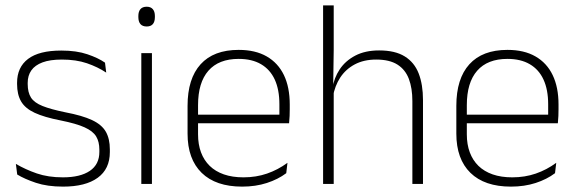

<svg xmlns="http://www.w3.org/2000/svg" viewBox="-20 -684 2145 714"><path d="M214.5 10Q156 10 113.5 -4.2Q71 -18.5 44 -35L39 -74.5Q75 -53.5 117 -39Q159 -24.5 214 -24.5Q278.5 -24.5 314 -48.5Q349.5 -72.5 349.5 -119V-127Q349.5 -157 337.5 -176.8Q325.5 -196.5 294.5 -210.5Q263.5 -224.5 206 -236Q144.5 -248 109 -264.5Q73.5 -281 58.5 -306.8Q43.5 -332.5 43.5 -371.5V-376Q43.5 -434 84.5 -465Q125.5 -496 208 -496Q264.5 -496 305 -482.2Q345.5 -468.5 370.5 -451L375 -414Q343.5 -435 303.2 -448.8Q263 -462.5 210 -462.5Q166 -462.5 138 -452Q110 -441.5 96.5 -422.2Q83 -403 83 -376V-371.5Q83 -340.5 95.2 -321.2Q107.5 -302 138.2 -289.8Q169 -277.5 222.5 -266.5Q286 -254.5 322.2 -237.5Q358.5 -220.5 373.5 -194.2Q388.5 -168 388.5 -128.5V-118.5Q388.5 -55.5 343.2 -22.8Q298 10 214.5 10Z M545 0H505.5V-486.5H545ZM525.5 -585.5Q510 -585.5 502.2 -594.5Q494.5 -603.5 494.5 -620.5V-624.5Q494.5 -641 502.2 -650Q510 -659 525.5 -659Q540.5 -659 548.2 -650Q556 -641 556 -624.5V-620.5Q556 -603 548.2 -594.2Q540.5 -585.5 525.5 -585.5Z M880.5 10Q782.5 10 730 -41.2Q677.5 -92.5 677.5 -187V-290.5Q677.5 -391.5 726 -445Q774.5 -498.5 867.5 -498.5Q929.5 -498.5 971.8 -474.2Q1014 -450 1035.8 -404.8Q1057.5 -359.5 1057.5 -295.5V-278Q1057.5 -265.5 1057 -252.8Q1056.5 -240 1055 -225.5H1018.5Q1019 -245.5 1019 -263.2Q1019 -281 1019 -296Q1019 -350.5 1001.8 -388Q984.5 -425.5 950.8 -445.2Q917 -465 867.5 -465Q793.5 -465 755 -421Q716.5 -377 716.5 -293V-245V-239V-184.5Q716.5 -147 727.5 -117.5Q738.5 -88 759.8 -67.2Q781 -46.5 812.5 -35.5Q844 -24.5 885.5 -24.5Q932.5 -24.5 973 -38.5Q1013.5 -52.5 1049 -78.5L1044.5 -40Q1014 -17 972.2 -3.5Q930.5 10 880.5 10ZM1045 -225.5H697.5V-257.5H1045Z M1553 0H1513.5V-308Q1513.5 -356 1500.5 -390.5Q1487.5 -425 1458 -443.8Q1428.5 -462.5 1379 -462.5Q1333 -462.5 1299.2 -444.5Q1265.5 -426.5 1245.2 -395.5Q1225 -364.5 1218 -324L1204.5 -356H1216.5Q1222 -394 1243.2 -426Q1264.5 -458 1301.2 -477.2Q1338 -496.5 1390 -496.5Q1449.5 -496.5 1485.2 -474.2Q1521 -452 1537 -410.8Q1553 -369.5 1553 -311.5ZM1221 0H1181.5V-664H1221V-498.5L1219 -359L1221 -355Z M1880 10Q1782 10 1729.5 -41.2Q1677 -92.5 1677 -187V-290.5Q1677 -391.5 1725.5 -445Q1774 -498.5 1867 -498.5Q1929 -498.5 1971.2 -474.2Q2013.5 -450 2035.2 -404.8Q2057 -359.5 2057 -295.5V-278Q2057 -265.5 2056.5 -252.8Q2056 -240 2054.5 -225.5H2018Q2018.5 -245.5 2018.5 -263.2Q2018.5 -281 2018.5 -296Q2018.5 -350.5 2001.2 -388Q1984 -425.5 1950.2 -445.2Q1916.5 -465 1867 -465Q1793 -465 1754.5 -421Q1716 -377 1716 -293V-245V-239V-184.5Q1716 -147 1727 -117.5Q1738 -88 1759.2 -67.2Q1780.5 -46.5 1812 -35.5Q1843.5 -24.5 1885 -24.5Q1932 -24.5 1972.5 -38.5Q2013 -52.5 2048.5 -78.5L2044 -40Q2013.5 -17 1971.8 -3.5Q1930 10 1880 10ZM2044.5 -225.5H1697V-257.5H2044.5Z"/></svg>

Font: Anek Kannada ExtraLight
Style: Regular
Weight: 250
Version: Version 1.003